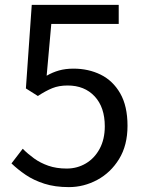

<svg xmlns="http://www.w3.org/2000/svg" viewBox="-20 -753 595 786"><path d="M262 13Q205 13 161.5 -1Q118 -15 85.5 -37Q53 -59 27 -84L73 -144Q94 -123 119.5 -104.5Q145 -86 178 -74.5Q211 -63 253 -63Q296 -63 331.5 -84Q367 -105 388 -144Q409 -183 409 -236Q409 -314 367.5 -358.5Q326 -403 257 -403Q221 -403 194 -392Q167 -381 135 -360L86 -391L110 -733H466V-655H190L171 -443Q195 -457 221.5 -464.5Q248 -472 281 -472Q342 -472 392 -447.5Q442 -423 472 -371Q502 -319 502 -238Q502 -158 467.5 -102Q433 -46 378 -16.5Q323 13 262 13Z"/></svg>

Font: Noto Sans TC Thin
Style: Regular
Weight: 400
Version: Version 2.004-H2;hotconv 1.0.118;makeotfexe 2.5.65603